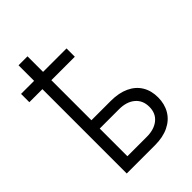

<svg xmlns="http://www.w3.org/2000/svg" viewBox="-236 -904 1006 1006"><g transform="rotate(-45 267.0 -401.0)"><path d="M334 -625H160.2V-328.1H303.7Q363.3 -328.1 405.5 -308.3Q447.8 -288.6 470 -252.2Q492.2 -215.8 492.2 -166Q492.2 -116.7 470 -79.1Q447.8 -41.5 405.3 -20.8Q362.8 0 303.7 0H93.8V-625H-2.9V-686.5H93.8V-801.8H160.2V-686.5H334ZM303.7 -61.5Q358.9 -61.5 391.8 -88.4Q424.8 -115.2 424.8 -163.1Q424.8 -211.4 391.8 -239Q358.9 -266.6 303.7 -266.6H160.2V-61.5Z"/></g></svg>

Font: Pretendard Light
Style: Regular
Weight: 300
Designer: Base glyphs from Inter by Rasmus Andersson; Hangeul glyphs from Noto Sans CJK(Source Han Sans) by Jang Soo-young and Kan
Foundry: Kil Hyung-jin
Version: Version 1.309